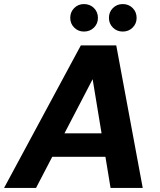

<svg xmlns="http://www.w3.org/2000/svg" viewBox="-44 -923 785 943"><path d="M-24 0 353 -700H527L657 0H499L411 -534L133 0ZM107 -153 166 -268H543L561 -153ZM368 -768Q340 -768 320.5 -787.5Q301 -807 301 -835Q301 -864 320.5 -883.5Q340 -903 368 -903Q398 -903 417.5 -883.5Q437 -864 437 -835Q437 -807 417.5 -787.5Q398 -768 368 -768ZM559 -768Q530 -768 510.5 -787.5Q491 -807 491 -835Q491 -864 510.5 -883.5Q530 -903 559 -903Q588 -903 607.5 -883.5Q627 -864 627 -835Q627 -807 607.5 -787.5Q588 -768 559 -768Z"/></svg>

Font: DM Sans 18pt Black
Style: Italic
Weight: 900
Italic angle: -10°
Designer: Colophon Foundry, Jonny Pinhorn
Foundry: Colophon Foundry
Version: Version 4.004;gftools[0.9.30]